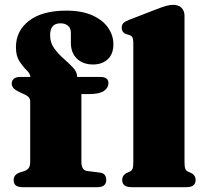

<svg xmlns="http://www.w3.org/2000/svg" viewBox="-20 -775 849 795"><path d="M317 -105.5Q317 -69.5 341 -67L392.5 -60.5Q407.5 -59 413.8 -50.5Q420 -42 420 -30.5Q420 0 383.5 0H72.5Q36.5 0 36.5 -29Q36.5 -53 64 -61.5L77 -65.5Q93 -70.5 99 -79.5Q105 -88.5 105 -104.5V-354.5Q105 -364 100 -371Q95 -378 80.5 -384.5L62 -393Q43 -402 35.8 -410.2Q28.5 -418.5 28.5 -429Q28.5 -441 37.2 -448.8Q46 -456.5 64.5 -456.5H106Q105 -470 90 -484.5Q75 -499 60.5 -521Q46 -543 46 -579.5Q46 -647.5 100.5 -689.2Q155 -731 254.5 -731Q318 -731 361.5 -711.8Q405 -692.5 427.2 -660.8Q449.5 -629 449.5 -592Q449.5 -551 426 -529.5Q402.5 -508 365.5 -508Q323.5 -508 298.5 -532.2Q273.5 -556.5 273.5 -597.5V-638.5Q273.5 -659 261.2 -668.8Q249 -678.5 230.5 -678.5Q187.5 -678.5 187.5 -629.5Q187.5 -598 204.5 -574.8Q221.5 -551.5 243.5 -532.2Q265.5 -513 282.5 -495Q299.5 -477 299.5 -456.5H395Q429 -456.5 429 -430.5Q429 -411.5 410.5 -398.5Q392 -385.5 349.5 -385.5H317ZM744 -710V-105Q744 -85 747 -76.8Q750 -68.5 757.5 -65L768.5 -60Q790 -50.5 790 -30Q790 0 752 0H524Q486 0 486 -30Q486 -50.5 507.5 -60L518.5 -65Q526 -68.5 529 -76.8Q532 -85 532 -105V-598Q532 -614 527.8 -620.8Q523.5 -627.5 515 -630L504 -633.5Q484 -640 484 -660Q484 -672 490.5 -679Q497 -686 515 -693L626 -736Q653 -746.5 668.5 -750.8Q684 -755 696 -755Q720 -755 732 -742.2Q744 -729.5 744 -710Z"/></svg>

Font: Fraunces 9pt S000 Black
Style: Regular
Weight: 900
Version: Version 1.000; ttfautohint (v1.8.3)